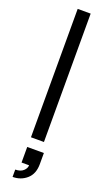

<svg xmlns="http://www.w3.org/2000/svg" viewBox="-178 -730 546 984"><g transform="rotate(20 95.5 -238.5)"><path d="M60.1 0V-700.2H130.9V0ZM100.1 138.2H59.1V53.2H149.9V113.8Q149.9 167 117.9 195.1Q85.9 223.1 41 223.1V183.1Q69.3 183.1 84.7 168.9Q100.1 154.8 100.1 138.2Z"/></g></svg>

Font: LT Superior
Style: Regular
Weight: 400
Designer: Daniel Lyons
Foundry: LyonsType
Version: Version 1.000